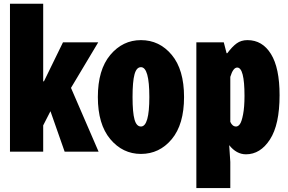

<svg xmlns="http://www.w3.org/2000/svg" viewBox="-20 -794 1508 1005"><path d="M32.2 0V-774.4H206.1V-368.2H210L309.6 -572.3H494.1L351.6 -334L496.1 0H318.4L244.1 -211.9L206.1 -137.7V0Z M717.8 11.7Q622.1 11.7 557.1 -65.9Q492.2 -143.6 492.2 -286.1Q492.2 -428.7 557.1 -506.3Q622.1 -584 717.8 -584Q814.5 -584 878.9 -506.8Q943.4 -429.7 943.4 -286.1Q943.4 -142.6 878.9 -65.4Q814.5 11.7 717.8 11.7ZM717.8 -131.8Q761.7 -131.8 761.7 -286.1Q761.7 -442.4 717.8 -442.4Q694.3 -442.4 684.1 -404.8Q673.8 -367.2 673.8 -286.1Q673.8 -205.1 684.1 -168.5Q694.3 -131.8 717.8 -131.8Z M1007.8 190.4V-572.3H1151.4L1166 -515.6H1169.9Q1195.3 -549.8 1218.8 -566.9Q1242.2 -584 1275.4 -584Q1353.5 -584 1398.4 -511.2Q1443.4 -438.5 1443.4 -295.9Q1443.4 -141.6 1393.1 -64Q1342.8 13.7 1267.6 13.7Q1217.8 13.7 1179.7 -34.2L1185.5 53.7V190.4ZM1215.8 -131.8Q1226.6 -131.8 1235.8 -144.5Q1245.1 -157.2 1252.4 -195.3Q1259.8 -233.4 1259.8 -292Q1259.8 -440.4 1221.7 -440.4Q1200.2 -440.4 1185.5 -391.6V-156.2Q1196.3 -131.8 1215.8 -131.8Z"/></svg>

Font: Gen Shin Gothic Monospace Heavy
Style: Bold
Weight: 800
Designer: [Source Han Sans]
Ryoko NISHIZUKA  (kana & ideographs); Paul D. Hunt (Latin, Greek & Cyrillic); Wenlong ZHANG  (bopomofo
Version: Version 1.002.20150607